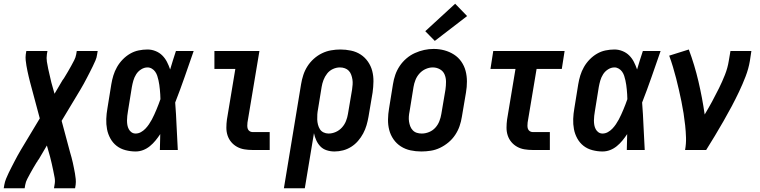

<svg xmlns="http://www.w3.org/2000/svg" viewBox="-51 -803 4071 1028"><path d="M-31 205 -28 187Q-25 170 -18.5 154Q-12 138 -4.5 122.5Q3 107 11 91.5Q19 76 27 60.5Q35 45 43.5 29.5Q52 14 61 -1L162 -169L117 -337Q113 -351 109.5 -365Q106 -379 102.5 -393.5Q99 -408 96 -422.5Q93 -437 90.5 -451.5Q88 -466 86.5 -481Q85 -496 87 -512L90 -530H203L200 -512Q197 -492 200 -473Q203 -454 207 -435Q211 -416 215.5 -398Q220 -380 224 -361L241 -301L284 -374Q286 -376 287 -378Q288 -380 290 -382Q291 -384 292.5 -386Q294 -388 295 -390Q304 -405 313 -420Q322 -435 330 -450Q338 -465 346 -480Q354 -495 357 -512L360 -530H472L469 -512Q467 -495 460 -479Q453 -463 445.5 -447.5Q438 -432 430 -416.5Q422 -401 414 -385.5Q406 -370 397.5 -354.5Q389 -339 380 -324L279 -156L324 12Q328 26 332 40Q336 54 339 68.5Q342 83 345 97.5Q348 112 350.5 126.5Q353 141 354.5 156Q356 171 354 187L351 205H238L241 187Q245 167 241.5 148Q238 129 234 110Q230 91 226 73Q222 55 217 36L200 -24L157 49Q155 51 154 53Q153 55 151 57Q150 59 149 61Q148 63 147 65H146Q137 80 128 95Q119 110 111 125Q103 140 95 155Q87 170 84 187L81 205Z M675 8Q648 8 621 1Q594 -6 573.5 -22Q553 -38 540 -61.5Q527 -85 522 -111.5Q517 -138 518 -166Q519 -194 524 -222L545 -352Q549 -376 556 -399Q563 -422 575.5 -444Q588 -466 606 -484.5Q624 -503 645.5 -515.5Q667 -528 691 -533Q715 -538 739 -538Q761 -538 782 -529.5Q803 -521 818 -506Q833 -491 843 -471.5Q853 -452 860 -431Q867 -456 875 -480.5Q883 -505 891 -530H986Q962 -461 938 -392Q914 -323 887 -254Q892 -191 894.5 -127.5Q897 -64 901 0H805Q806 -21 806 -42Q806 -63 807 -85Q795 -67 781.5 -50.5Q768 -34 751.5 -20.5Q735 -7 715.5 0.5Q696 8 675 8ZM675 -88Q690 -88 703.5 -95.5Q717 -103 727.5 -114Q738 -125 746.5 -137.5Q755 -150 762 -163Q769 -176 775 -189.5Q781 -203 787 -217Q793 -231 798 -244.5Q803 -258 808 -272Q808 -285 807 -297.5Q806 -310 805 -323Q804 -336 802 -348.5Q800 -361 797.5 -373Q795 -385 791 -397Q787 -409 780 -419Q773 -429 762 -435.5Q751 -442 739 -442Q721 -442 704.5 -431.5Q688 -421 678 -405Q668 -389 663 -371.5Q658 -354 655 -337L634 -207Q632 -195 630.5 -182.5Q629 -170 629 -157.5Q629 -145 631 -133.5Q633 -122 638.5 -111.5Q644 -101 653.5 -94.5Q663 -88 675 -88Z M1300 0Q1278 0 1257 -3.5Q1236 -7 1218 -17Q1200 -27 1187 -42.5Q1174 -58 1167.5 -77.5Q1161 -97 1161 -119Q1161 -141 1164 -163L1209 -434H1097V-530H1338L1274 -147Q1273 -138 1273 -129.5Q1273 -121 1275.5 -113.5Q1278 -106 1285 -101Q1292 -96 1300 -96H1393V0Z M1469 205 1561 -352Q1565 -377 1573 -401.5Q1581 -426 1595 -448Q1609 -470 1629 -488Q1649 -506 1672.5 -517.5Q1696 -529 1721.5 -533.5Q1747 -538 1771 -538Q1800 -538 1828.5 -532Q1857 -526 1880 -511Q1903 -496 1919 -473Q1935 -450 1942 -423Q1949 -396 1948.5 -366.5Q1948 -337 1944 -308L1922 -178Q1918 -155 1911.5 -132.5Q1905 -110 1893.5 -88.5Q1882 -67 1866 -48.5Q1850 -30 1829.5 -17Q1809 -4 1786 2Q1763 8 1740 8Q1718 8 1698 1.5Q1678 -5 1664.5 -19Q1651 -33 1642.5 -51.5Q1634 -70 1630 -90L1581 205ZM1708 -88Q1728 -88 1747 -96.5Q1766 -105 1780 -120.5Q1794 -136 1801.5 -155Q1809 -174 1812 -193L1834 -323Q1836 -337 1837 -350.5Q1838 -364 1836 -377Q1834 -390 1829.5 -402.5Q1825 -415 1816.5 -424Q1808 -433 1795.5 -437.5Q1783 -442 1769 -442Q1750 -442 1731.5 -433.5Q1713 -425 1700.5 -409Q1688 -393 1681 -374.5Q1674 -356 1671 -337L1652 -220Q1649 -205 1648 -191Q1647 -177 1647.5 -163Q1648 -149 1651.5 -135.5Q1655 -122 1662 -111Q1669 -100 1681.5 -94Q1694 -88 1708 -88Z M2205 8Q2175 8 2147 2Q2119 -4 2095.5 -19Q2072 -34 2056 -57Q2040 -80 2033 -107Q2026 -134 2026.5 -163.5Q2027 -193 2032 -222L2053 -352Q2057 -378 2065.5 -402.5Q2074 -427 2089 -449.5Q2104 -472 2125 -490Q2146 -508 2170.5 -519Q2195 -530 2220 -535.5Q2245 -541 2271 -541Q2301 -541 2328.5 -533.5Q2356 -526 2379.5 -511Q2403 -496 2419 -473Q2435 -450 2442 -423Q2449 -396 2449 -366.5Q2449 -337 2444 -308L2422 -178Q2418 -152 2409.5 -127.5Q2401 -103 2386 -80.5Q2371 -58 2350 -40.5Q2329 -23 2305 -11.5Q2281 0 2255.5 4Q2230 8 2205 8ZM2207 -88Q2227 -88 2246.5 -96Q2266 -104 2280 -119.5Q2294 -135 2301.5 -154.5Q2309 -174 2312 -193L2334 -323Q2337 -344 2337 -365Q2337 -386 2329.5 -404Q2322 -422 2304.5 -432Q2287 -442 2266 -442Q2247 -442 2228 -433.5Q2209 -425 2195 -409.5Q2181 -394 2173.5 -375Q2166 -356 2163 -337L2142 -207Q2139 -193 2138 -179Q2137 -165 2139 -152Q2141 -139 2145.5 -127Q2150 -115 2159 -105.5Q2168 -96 2180.5 -92Q2193 -88 2207 -88ZM2277 -584 2226 -636 2386 -783 2450 -717Z M2800 0Q2778 0 2757 -3.5Q2736 -7 2718 -17Q2700 -27 2687 -42.5Q2674 -58 2667.5 -77.5Q2661 -97 2661 -119Q2661 -141 2664 -163L2709 -434H2575L2590 -530H2972L2957 -434H2822L2774 -147Q2773 -138 2773 -129.5Q2773 -121 2775.5 -113.5Q2778 -106 2785 -101Q2792 -96 2800 -96H2893V0Z M3175 8Q3148 8 3121 1Q3094 -6 3073.5 -22Q3053 -38 3040 -61.5Q3027 -85 3022 -111.5Q3017 -138 3018 -166Q3019 -194 3024 -222L3045 -352Q3049 -376 3056 -399Q3063 -422 3075.5 -444Q3088 -466 3106 -484.5Q3124 -503 3145.5 -515.5Q3167 -528 3191 -533Q3215 -538 3239 -538Q3261 -538 3282 -529.5Q3303 -521 3318 -506Q3333 -491 3343 -471.5Q3353 -452 3360 -431Q3367 -456 3375 -480.5Q3383 -505 3391 -530H3486Q3462 -461 3438 -392Q3414 -323 3387 -254Q3392 -191 3394.5 -127.5Q3397 -64 3401 0H3305Q3306 -21 3306 -42Q3306 -63 3307 -85Q3295 -67 3281.5 -50.5Q3268 -34 3251.5 -20.5Q3235 -7 3215.5 0.5Q3196 8 3175 8ZM3175 -88Q3190 -88 3203.5 -95.5Q3217 -103 3227.5 -114Q3238 -125 3246.5 -137.5Q3255 -150 3262 -163Q3269 -176 3275 -189.5Q3281 -203 3287 -217Q3293 -231 3298 -244.5Q3303 -258 3308 -272Q3308 -285 3307 -297.5Q3306 -310 3305 -323Q3304 -336 3302 -348.5Q3300 -361 3297.5 -373Q3295 -385 3291 -397Q3287 -409 3280 -419Q3273 -429 3262 -435.5Q3251 -442 3239 -442Q3221 -442 3204.5 -431.5Q3188 -421 3178 -405Q3168 -389 3163 -371.5Q3158 -354 3155 -337L3134 -207Q3132 -195 3130.5 -182.5Q3129 -170 3129 -157.5Q3129 -145 3131 -133.5Q3133 -122 3138.5 -111.5Q3144 -101 3153.5 -94.5Q3163 -88 3175 -88Z M3617 0Q3623 -33 3622 -66Q3621 -99 3617.5 -131.5Q3614 -164 3609 -196Q3604 -228 3597.5 -259.5Q3591 -291 3584 -322Q3577 -353 3569 -384Q3561 -415 3552 -445Q3543 -475 3532 -505L3637 -538Q3668 -455 3688.5 -367.5Q3709 -280 3722 -190Q3743 -225 3762 -260Q3781 -295 3798.5 -330.5Q3816 -366 3830.5 -402.5Q3845 -439 3851 -477L3860 -530H3972L3964 -477Q3957 -435 3941 -393.5Q3925 -352 3906 -312Q3887 -272 3866 -232.5Q3845 -193 3822.5 -154Q3800 -115 3777 -76.5Q3754 -38 3730 0Z"/></svg>

Font: Iosevka Curly Oblique
Style: Bold
Weight: 700
Italic angle: -9°
Monospace: yes
Designer: Belleve Invis
Foundry: Belleve Invis
Version: Version 11.1.0; ttfautohint (v1.8.3)